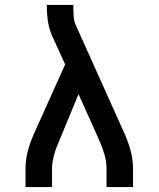

<svg xmlns="http://www.w3.org/2000/svg" viewBox="-20 -755 640 775"><path d="M83 0V-74Q83 -113 94 -151.5Q105 -190 122 -226L243 -495L190 -611Q178 -639 173.5 -668.5Q169 -698 169 -728V-735H276V-728Q276 -708 277.5 -687.5Q279 -667 288 -649L478 -226Q495 -190 506 -151.5Q517 -113 517 -74V0H410V-74Q410 -103 401.5 -132Q393 -161 381 -188L297 -375L220 -189Q214 -175 208.5 -161Q203 -147 199 -132.5Q195 -118 192.5 -103.5Q190 -89 190 -74V0Z"/></svg>

Font: Zed Mono Semibold Extended
Style: Regular
Weight: 600
Width: 7
Monospace: yes
Designer: Belleve Invis
Foundry: Belleve Invis
Version: Version 1.0.0; ttfautohint (v1.8.4)